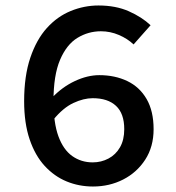

<svg xmlns="http://www.w3.org/2000/svg" viewBox="-20 -668 640 700"><path d="M319 12Q268 12 223 -6.5Q178 -25 143 -63Q108 -101 88 -160Q68 -219 68 -299Q68 -391 90.5 -457.5Q113 -524 151 -566Q189 -608 238 -628Q287 -648 339 -648Q402 -648 449.5 -627Q497 -606 529 -576L467 -506Q445 -527 413.5 -540.5Q382 -554 348 -554Q302 -554 262.5 -530Q223 -506 199 -450Q175 -394 175 -299Q175 -220 193 -171Q211 -122 243.5 -99Q276 -76 318 -76Q349 -76 375.5 -90Q402 -104 417.5 -131Q433 -158 433 -197Q433 -254 403 -282Q373 -310 318 -310Q285 -310 247.5 -292.5Q210 -275 174 -231L170 -312Q207 -351 253 -372.5Q299 -394 342 -394Q399 -394 444 -372.5Q489 -351 514.5 -307Q540 -263 540 -197Q540 -133 509.5 -86Q479 -39 429 -13.5Q379 12 319 12Z"/></svg>

Font: Source Code Pro SemiBold
Style: Regular
Weight: 600
Monospace: yes
Designer: Paul D. Hunt, Teo Tuominen
Foundry: Adobe Systems Incorporated
Version: Version 1.018;hotconv 1.0.116;makeotfexe 2.5.65601